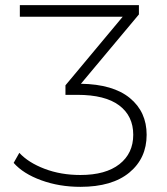

<svg xmlns="http://www.w3.org/2000/svg" viewBox="-20 -720 649 745"><path d="M33 -88 55 -127Q90 -89 153 -65Q216 -41 292 -41Q390 -41 443.5 -83Q497 -125 497 -197Q497 -270 442.5 -311Q388 -352 280 -352H234V-389L456 -655H57V-700H519V-664L294 -395Q419 -393 484 -339.5Q549 -286 549 -197Q549 -106 482 -50.5Q415 5 292 5Q210 5 140 -20.5Q70 -46 33 -88Z"/></svg>

Font: Goldbeck Next Light
Style: Regular
Weight: 300
Designer: Julieta Ulanovsky
Foundry: Julieta Ulanovsky
Version: Version 7.200